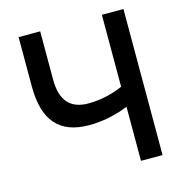

<svg xmlns="http://www.w3.org/2000/svg" viewBox="-101 -761 802 851"><g transform="rotate(-15 300.0 -335.0)"><path d="M60 -670V-443C60 -287 126 -212 262 -212C323 -212 382 -224 442 -248V0H541V-670H442V-340C390 -317 337 -306 283 -306C200 -306 159 -353 159 -449V-670Z"/></g></svg>

Font: LT Wave Mono Medium
Style: Regular
Weight: 500
Designer: Daniel Lyons
Version: Version 2.5 (Glyphs App)